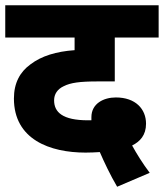

<svg xmlns="http://www.w3.org/2000/svg" viewBox="-20 -642 624 731"><path d="M426 69 550 16C523 -20 500 -57 483 -88C513 -103 536 -127 536 -171C536 -227 496 -271 421 -271C375 -271 328 -248 328 -196C328 -193 328 -189 328 -184C323 -184 319 -184 315 -184C218 -184 186 -215 186 -260C186 -284 199 -303 223 -314C249 -327 283 -332 352 -332H417V-499H584V-622H0V-499H264V-451C194 -446 138 -429 96 -397C56 -368 33 -326 33 -267C33 -111 170 -61 306 -61C325 -61 343 -62 360 -63C376 -26 400 25 426 69Z"/></svg>

Font: Noto Sans Devanagari UI ExtraBold
Style: Regular
Weight: 800
Designer: Jelle Bosma - Monotype Design Team
Foundry: Monotype Imaging Inc.
Version: Version 2.003